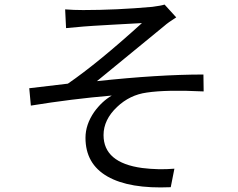

<svg xmlns="http://www.w3.org/2000/svg" viewBox="-20 -784 1040 840"><path d="M265 -743Q301 -740 344 -740Q489 -740 646 -754Q685 -759 700 -764L751 -708Q716 -686 698 -670L404 -429Q674 -458 870 -458L871 -384Q708 -392 622 -379Q548 -369 492 -316Q433 -260 433 -193Q433 -72 602 -49Q674 -40 743 -46L727 35Q546 43 450 -12Q354 -67 354 -181Q354 -239 392 -294Q425 -340 469 -366Q293 -351 115 -322L108 -398L277 -418Q408 -508 601 -683L473 -676Q367 -670 346 -668L269 -661Z"/></svg>

Font: Source Han Sans K Regular
Style: Regular
Weight: 400
Designer: Ryoko NISHIZUKA  (kana & ideographs); Paul D. Hunt (Latin, Greek & Cyrillic); Wenlong ZHANG  (bopomofo); Sandoll Communi
Foundry: Adobe Systems Incorporated
Version: Version 1.00 July 18, 2014, initial release